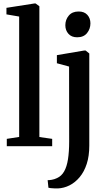

<svg xmlns="http://www.w3.org/2000/svg" viewBox="-20 -839 620 1102"><path d="M90 -53V-744L17 -756.5V-794L177 -819H184.5L206 -803V-52.5L279.5 -42V0H19V-42ZM312 242.5Q303 242.5 291.8 242.2Q280.5 242 271 240.8Q261.5 239.5 258 238.5L253.5 195Q261 195.5 276.5 193Q292 190.5 307.5 183Q333 171.5 348.2 144.8Q363.5 118 370.2 75Q377 32 377 -27.5L376.5 -457L306.5 -476V-522.5L463 -549H471.5L492.5 -532V-3.5Q492.5 56.5 477.8 101.8Q463 147 437.2 177.8Q411.5 208.5 379.2 224.8Q347 241 312 242.5ZM422.5 -625Q390.5 -625 372.8 -645Q355 -665 355 -694Q355 -726 374.8 -749.5Q394.5 -773 431 -773H432Q464 -773 481.5 -753.5Q499 -734 499 -705Q499 -673 479.5 -649Q460 -625 423.5 -625Z"/></svg>

Font: Merriweather 60pt SemiBold
Style: Regular
Weight: 600
Version: Version 2.100